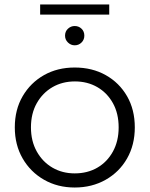

<svg xmlns="http://www.w3.org/2000/svg" viewBox="-20 -831 667 856"><path d="M313 -58Q370 -58 414 -83.5Q458 -109 483.5 -155.5Q509 -202 509 -263Q509 -325 483.5 -371Q458 -417 414 -442.5Q370 -468 314 -468Q258 -468 214 -442.5Q170 -417 144 -371Q118 -325 118 -263Q118 -202 144 -155.5Q170 -109 214 -83.5Q258 -58 313 -58ZM313 5Q237 5 176.5 -29.5Q116 -64 81 -124.5Q46 -185 46 -263Q46 -342 81 -402Q116 -462 176 -496Q236 -530 313 -530Q391 -530 451.5 -496Q512 -462 546.5 -402Q581 -342 581 -263Q581 -185 546.5 -124.5Q512 -64 451 -29.5Q390 5 313 5ZM313 -629Q296 -629 283 -641.5Q270 -654 270 -672Q270 -691 283 -703Q296 -715 313 -715Q331 -715 343.5 -703Q356 -691 356 -672Q356 -654 343.5 -641.5Q331 -629 313 -629ZM159 -766V-811H467V-766Z"/></svg>

Font: Modern
Style: Small
Weight: 400
Designer: Julieta Ulanovsky
Foundry: Julieta Ulanovsky
Version: Version 8.000